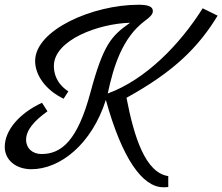

<svg xmlns="http://www.w3.org/2000/svg" viewBox="-20 -635 937 809"><path d="M834 -600C739 -449 595 -300 434 -241C458 -354 495 -475 589 -546C617 -567 624 -576 624 -589C624 -609 600 -615 564 -615C371 -615 128 -509 128 -378C128 -318 173 -255 248 -219L268 -250C213 -286 207 -333 207 -357C207 -467 397 -536 528 -539C450 -484 416 -450 361 -245C307 -44 240 14 155 14C117 14 90 -10 90 -46C90 -87 124 -126 180 -166L157 -202C60 -157 0 -85 0 -16C0 39 47 78 112 78C234 78 367 -28 426 -214C494 32 580 154 668 154C674 154 681 154 689 153V107C593 93 545 -56 513 -223C713 -333 816 -436 897 -569Z"/></svg>

Font: Marck Script
Style: Regular
Weight: 400
Designer: Denis Masharov, Marck Fogel
Foundry: Denis Masharov
Version: Version 1.002